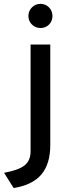

<svg xmlns="http://www.w3.org/2000/svg" viewBox="-72 -736 355 970"><path d="M-3 214 -51.5 137Q22.5 123.5 52.5 99.2Q82.5 75 82.5 28.5V-511H182V-3Q182 92 137.2 145.2Q92.5 198.5 -3 214ZM132.5 -594.5Q107 -594.5 89.2 -612.2Q71.5 -630 71.5 -655Q71.5 -680.5 89.2 -698.5Q107 -716.5 132.5 -716.5Q158 -716.5 175.5 -698.8Q193 -681 193 -655Q193 -629.5 175.8 -612Q158.5 -594.5 132.5 -594.5Z"/></svg>

Font: Overpass Medium
Style: Regular
Weight: 500
Designer: Delve Withrington, Dave Bailey, Thomas Jockin
Foundry: Delve Fonts LLC
Version: Version 4.000